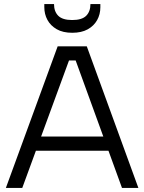

<svg xmlns="http://www.w3.org/2000/svg" viewBox="-20 -929 712 949"><path d="M476 -893Q476 -858 460 -829.5Q444 -801 413.5 -784Q383 -767 337 -767Q291 -767 260.5 -784.5Q230 -802 214.5 -830.5Q199 -859 199 -894V-909H247Q247 -872 268 -851Q289 -830 337 -830Q385 -830 406 -851Q427 -872 427 -909H476ZM354 -630H321L90 0H9L265 -700H409L664 0H583ZM134 -254H542V-184H134Z"/></svg>

Font: Albert Sans
Style: Regular
Weight: 400
Designer: Andreas Rasmussen
Foundry: a.Foundry
Version: Version 1.025